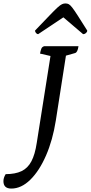

<svg xmlns="http://www.w3.org/2000/svg" viewBox="-138 -910 528 1118"><path d="M-72 188Q-118 188 -118 145Q-118 125 -105 104Q-49 104 -12.5 86.5Q24 69 45 29Q66 -11 76 -78L156 -584L95 -598Q98 -614 102.5 -626Q107 -638 120 -641H319Q314 -605 299 -601L246 -586L187 -208Q169 -94 130 -4.5Q91 85 38.5 136.5Q-14 188 -72 188ZM243 -890Q254 -890 262.5 -885.5Q271 -881 283 -865.5Q295 -850 315.5 -818Q336 -786 370 -732Q370 -724 362.5 -717.5Q355 -711 346 -711L231 -809L84 -711Q78 -711 72 -717.5Q66 -724 66 -732Q118 -786 148.5 -818Q179 -850 196 -865.5Q213 -881 223 -885.5Q233 -890 243 -890Z"/></svg>

Font: Petrona Medium
Style: Italic
Weight: 500
Italic angle: -9°
Designer: Ringo R. Seeber
Foundry: Ringo R. Seeber
Version: Version 2.001; ttfautohint (v1.8.3)